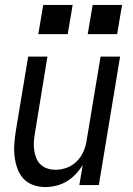

<svg xmlns="http://www.w3.org/2000/svg" viewBox="-20 -749 540 777"><path d="M164 8Q138 8 114 -0.5Q90 -9 74 -27Q58 -45 50 -68Q42 -91 39 -116Q36 -141 38 -167Q40 -193 44 -219L94 -520H172L121 -208Q118 -191 117 -174Q116 -157 118.5 -140.5Q121 -124 127 -109Q133 -94 144.5 -83Q156 -72 172 -67Q188 -62 205 -62Q228 -62 251 -70.5Q274 -79 291.5 -97Q309 -115 318.5 -137.5Q328 -160 331 -183L387 -520H466L380 0H301L315 -82Q303 -62 286.5 -44.5Q270 -27 250 -15Q230 -3 207.5 2.5Q185 8 164 8ZM335 -611 355 -729H474L454 -611ZM135 -611 155 -729H274L254 -611Z"/></svg>

Font: Iosevka SS04 Oblique
Style: Regular
Weight: 400
Italic angle: -9°
Monospace: yes
Designer: Belleve Invis
Foundry: Belleve Invis
Version: Version 19.0.0; ttfautohint (v1.8.4)